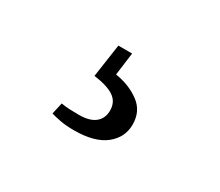

<svg xmlns="http://www.w3.org/2000/svg" viewBox="-56 -115 513 448"><g transform="rotate(30 200.0 108.5)"><path d="M146 86 159 -3H196L188 58Q226 64 253 84Q280 104 280 140Q280 175 251.5 197.5Q223 220 168 220Q146 220 130.5 217Q115 214 105 211L112 180Q124 182 135 182.5Q146 183 160 183Q189 183 203.5 171Q218 159 218 138Q218 115 200.5 103Q183 91 146 86Z"/></g></svg>

Font: Source Serif Pro
Style: Regular
Weight: 400
Designer: Frank Grießhammer
Foundry: Adobe Systems Incorporated
Version: Version 2.000;PS 1.000;hotconv 16.6.51;makeotf.lib2.5.65220